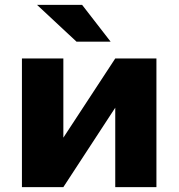

<svg xmlns="http://www.w3.org/2000/svg" viewBox="-20 -768 734 788"><path d="M453 -528 240 -203V-528H70V0H240L453 -326V0H622V-528ZM434 -597 317 -748H132L294 -597Z"/></svg>

Font: Asimov
Style: XWid
Weight: 500
Designer: Google
Version: Version 2.000980; 2014